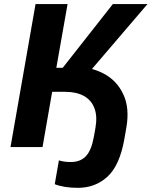

<svg xmlns="http://www.w3.org/2000/svg" viewBox="-20 -720 742 940"><path d="M154 -700H310.8L255.8 -388.2H287.2L532.4 -700H702L367 -308.4L242 -308.4L188.2 0H31.4ZM326.6 73.2Q374 73.2 400.9 44.3Q427.8 15.4 439.4 -49.8L447.2 -93.2Q457.4 -150.6 442.3 -190.4Q427.2 -230.2 390.5 -250.3Q353.8 -270.4 300.2 -270.4H224.6L244.6 -388.2H306.6L317.4 -393.6H342.6Q422.8 -393.6 487.2 -359.9Q551.6 -326.2 583.4 -258.9Q615.2 -191.6 598.8 -96.4L589 -40.2Q566.4 89.2 506.7 144.4Q447 199.6 361.8 199.6Q293.4 199.6 248 181.8L268.4 65.2Q280.2 69.2 295.1 71.2Q310 73.2 326.6 73.2Z"/></svg>

Font: Fixel Italic Variable Display Thin
Style: Italic
Weight: 100
Italic angle: -10°
Designer: AlfaBravo + MacPaw
Foundry: Kyrylo Tkachov, Marchela Mozhyna, Serhii Makarenko, Maria Weinstein, Zakhar Kryvoshyya
Version: Version 1.210;Glyphs 3.2 (3217)